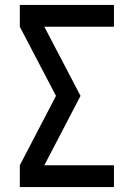

<svg xmlns="http://www.w3.org/2000/svg" viewBox="-20 -755 540 775"><path d="M60 0V-88L206 -368L60 -647V-735H440V-647H159L305 -368L159 -88H440V0Z"/></svg>

Font: Iosevka Semibold
Style: Regular
Weight: 600
Monospace: yes
Designer: Belleve Invis
Foundry: Belleve Invis
Version: Version 33.2.3; ttfautohint (v1.8.4)